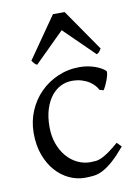

<svg xmlns="http://www.w3.org/2000/svg" viewBox="-83 -774 604 844"><g transform="rotate(-10 218.5 -351.5)"><path d="M410.2 -92.8Q378.4 -55.2 354.2 -33.9Q330.1 -12.7 309.6 -1.7Q289.1 9.3 269.5 12Q250 14.6 227.1 14.6Q191.4 14.6 157.5 -1.2Q123.5 -17.1 97.2 -46.9Q70.8 -76.7 54.9 -119.6Q39.1 -162.6 39.1 -216.8Q39.1 -269.5 58.3 -315.4Q77.6 -361.3 111.1 -395.3Q144.5 -429.2 189.9 -449Q235.4 -468.8 288.1 -468.8Q304.2 -468.8 321 -466.1Q337.9 -463.4 353.3 -458.3Q368.7 -453.1 381.6 -446Q394.5 -439 402.8 -430.2Q403.8 -424.3 401.4 -413.6Q398.9 -402.8 394.5 -390.9Q390.1 -378.9 384.8 -367.9Q379.4 -356.9 375 -350.1L356.9 -355Q353 -363.8 344.2 -374Q335.4 -384.3 321.5 -393.6Q307.6 -402.8 288.3 -408.9Q269 -415 244.1 -415Q218.3 -415 194.6 -403.6Q170.9 -392.1 152.6 -369.1Q134.3 -346.2 123.3 -312Q112.3 -277.8 112.3 -231.9Q112.3 -190.4 124.8 -156.5Q137.2 -122.6 158 -98.6Q178.7 -74.7 205.8 -61.8Q232.9 -48.8 262.2 -48.8Q275.9 -48.8 287.6 -50Q299.3 -51.3 313.2 -57.6Q327.1 -64 345.5 -76.7Q363.8 -89.4 391.1 -112.8ZM393.6 -533.2Q387.7 -523.9 384.3 -519.5Q380.9 -515.1 372.6 -511.2L238.8 -642.1L106.4 -511.2Q102.5 -513.2 99.9 -515.1Q97.2 -517.1 95 -519.5Q92.8 -522 90.3 -525.4Q87.9 -528.8 84.5 -533.2L213.4 -718.3H265.6Z"/></g></svg>

Font: Gentium Plus
Style: Regular
Weight: 400
Designer: J. Victor Gaultney, Annie Olsen, Iska Routamaa
Foundry: SIL International
Version: Version 1.510